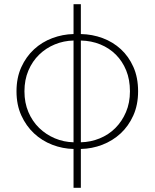

<svg xmlns="http://www.w3.org/2000/svg" viewBox="-20 -701 740 919"><path d="M59 -264Q59 -329 82 -379.5Q105 -430 143 -465Q181 -500 230.5 -518.5Q280 -537 332 -538V-681H367V-538Q422 -537 471.5 -518.5Q521 -500 558.5 -465.5Q596 -431 618.5 -380.5Q641 -330 641 -264Q641 -199 618 -148Q595 -97 557 -62Q519 -27 469.5 -8Q420 11 367 12V198H332V12Q280 11 230.5 -8Q181 -27 143 -62.5Q105 -98 82 -148.5Q59 -199 59 -264ZM367 -20Q414 -21 457 -38.5Q500 -56 532 -88Q564 -120 583 -164.5Q602 -209 602 -264Q602 -320 584 -364Q566 -408 534.5 -439.5Q503 -471 460 -488.5Q417 -506 367 -507ZM97 -264Q97 -209 116 -164.5Q135 -120 167.5 -88.5Q200 -57 242.5 -39Q285 -21 332 -20V-507Q285 -506 242.5 -488.5Q200 -471 167.5 -439.5Q135 -408 116 -363.5Q97 -319 97 -264Z"/></svg>

Font: Kinto Sans Thin
Style: Regular
Weight: 100
Designer: Authors: Ryoko NISHIZUKA  (kana & ideographs); Paul D. Hunt (Latin, Greek & Cyrillic); Wenlong ZHANG  (bopomofo); Sandol
Foundry: Adobe Systems Incorporated, ookami Inc.
Version: Version 0.001